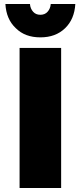

<svg xmlns="http://www.w3.org/2000/svg" viewBox="-20 -941 407 961"><path d="M78 -701V0H286V-701ZM146 -882C137 -892 131 -905 130 -921H7C10 -870 27 -830 59 -800C90 -769 131 -754 182 -754C233 -754 274 -769 306 -800C337 -830 354 -870 357 -921H234C233 -905 227 -892 218 -882C209 -872 197 -867 182 -867C167 -867 155 -872 146 -882Z"/></svg>

Font: Argentum Sans ExtraBold
Style: Regular
Weight: 800
Designer: Julieta Ulanovsky
Foundry: Julieta Ulanovsky
Version: Version 5.001;February 15, 2019;FontCreator 11.5.0.2425 64-b